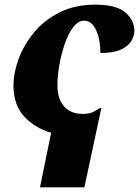

<svg xmlns="http://www.w3.org/2000/svg" viewBox="-20 -566 598 826"><path d="M200 5Q130 -15 84 -65Q38 -115 38 -197Q38 -253 60.5 -313.5Q83 -374 127 -427Q171 -480 237 -513Q303 -546 390 -546Q479 -546 518.5 -513Q558 -480 558 -433Q558 -411 544.5 -389Q531 -367 499.5 -352.5Q468 -338 412 -338Q412 -395 393.5 -436Q375 -477 342 -477Q316 -477 294.5 -448.5Q273 -420 258 -375.5Q243 -331 235 -284Q227 -237 227 -199Q227 -141 255.5 -108.5Q284 -76 335 -76Q363 -76 379 -83.5Q395 -91 409 -101H416L343 240H152Z"/></svg>

Font: Noto Serif Black
Style: Italic
Weight: 900
Italic angle: -12°
Designer: Monotype Design Team
Foundry: Monotype Imaging Inc.
Version: Version 2.013